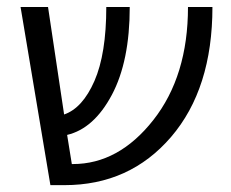

<svg xmlns="http://www.w3.org/2000/svg" viewBox="-20 -540 675 560"><path d="M599.6 -519.5Q599.6 -281.2 479 -140.6Q358.4 0 168 0H127L40 -519.5H120.1L167 -206.1Q220.7 -224.6 255.4 -303.7Q290 -382.8 290 -519.5H358.4Q358.4 -361.3 306.2 -263.2Q253.9 -165 175.8 -146.5L189.5 -61.5H192.4Q326.2 -61.5 427.2 -189.9Q528.3 -318.4 528.3 -519.5Z"/></svg>

Font: Gen Shin Gothic Normal
Style: Regular
Weight: 300
Designer: [Source Han Sans]
Ryoko NISHIZUKA  (kana & ideographs); Paul D. Hunt (Latin, Greek & Cyrillic); Wenlong ZHANG  (bopomofo
Version: Version 1.002.20150607